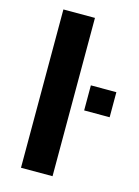

<svg xmlns="http://www.w3.org/2000/svg" viewBox="-115 -816 637 881"><g transform="rotate(15 203.5 -376.0)"><path d="M74.2 -752H224.1V0H74.2ZM286.1 -448.2H407.2V-329.1H286.1Z"/></g></svg>

Font: Sarala
Style: Bold
Weight: 700
Designer: Andres Torresi
Foundry: Huerta Tipografica
Version: Version 1.004;PS 001.003;hotconv 1.0.70;makeotf.lib2.5.58329